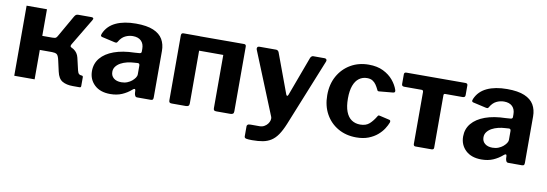

<svg xmlns="http://www.w3.org/2000/svg" viewBox="-54 -902 4077 1430"><g transform="rotate(10 1984.5 -187.5)"><path d="M55.4 0V-530H209.4V-328.8H313.7L375 -294.7Q425.8 -291.9 456 -271.6Q486.1 -251.4 494.8 -214.8L516.8 -120.3Q521.4 -101.9 529.1 -95.5Q536.7 -89.2 547.2 -89.2Q560.1 -89.2 560.1 -77.9V-12.4Q560.1 -5.1 557.6 -2.6Q555 0 547.7 0H497.8Q449.3 0 418.5 -17.9Q387.6 -35.7 376.2 -87.7L357.9 -169.4Q349.9 -206.6 337.5 -214.6Q325.1 -222.5 302 -222.5H209.4V0ZM286.3 -267.5V-328.8Q307.3 -328.8 313.8 -334.7Q320.4 -340.6 327.4 -354.1L415.4 -508.2Q420.9 -518 427.2 -524Q433.5 -530 446 -530H546.4Q557 -530 560.1 -524.6Q563.3 -519.2 557 -509L434.9 -304.8Q430.5 -297 430.4 -291Q430.4 -285 437.7 -281Z M940 -50.6Q909 -23.2 870.3 -6.6Q831.7 10 782.1 10Q705.9 10 662.6 -31.1Q619.2 -72.3 619.2 -135.7Q619.2 -192.4 653.8 -234.1Q688.5 -275.8 753.4 -299.5Q818.4 -323.1 909 -325.1L944.1 -327.7Q949.3 -328 954.5 -330.8Q959.7 -333.6 959.7 -342V-363Q959.7 -401.3 937.7 -422.8Q915.8 -444.3 874.8 -444.3Q844.9 -444.3 817.5 -430.8Q790 -417.2 771 -384.3Q767.3 -377.5 763.5 -375.4Q759.7 -373.4 748.9 -375.4L648.6 -398.2Q643 -400.2 640.4 -404.7Q637.8 -409.2 643.6 -423.9Q669.2 -483 730.4 -511.5Q791.6 -540 881.8 -540Q964.5 -540 1013.6 -519.1Q1062.7 -498.3 1084.7 -460.7Q1106.6 -423.1 1106.6 -372.7V-22.1Q1106.6 -9.7 1102.7 -4.9Q1098.7 0 1087.3 0H984.5Q974.1 0 969.5 -8.1Q964.8 -16.1 963.4 -27.5L962.1 -50Q959.4 -67.7 940 -50.6ZM959.7 -236.1Q959.7 -253.5 945 -252.9L916.6 -250.9Q891.1 -249.8 864.9 -243.4Q838.8 -237 817.5 -225.4Q796.2 -213.7 782.9 -196.4Q769.5 -179.1 769.5 -155.8Q769.5 -125.9 790.7 -108.3Q811.9 -90.7 848.7 -90.7Q873.5 -90.7 893.4 -98.9Q913.2 -107 926.9 -118.3Q941.4 -130.6 950.6 -143.7Q959.7 -156.8 959.7 -171V-236.1Z M1378.9 -512.9V-24.1Q1378.9 -10.7 1372.7 -5.4Q1366.4 0 1352 0H1246.6Q1233.9 0 1229.4 -4.9Q1224.9 -9.7 1224.9 -20.7V-510.7Q1224.9 -530 1241.1 -530H1363.5Q1378.9 -530 1378.9 -512.9ZM1715.7 -512.9V-24.1Q1715.7 -10.7 1709.4 -5.4Q1703.2 0 1688.8 0H1583.4Q1570.7 0 1566.2 -4.9Q1561.7 -9.7 1561.7 -20.7V-510.7Q1561.7 -530 1577.8 -530H1700.3Q1715.7 -530 1715.7 -512.9ZM1289.1 -423Q1270.3 -423 1270.3 -440.4V-514Q1270.3 -529.3 1287.7 -529.3L1659 -530Q1676.4 -530 1676.4 -514.7V-440.4Q1676.4 -423 1656.8 -423Z M1882.7 165Q1852.3 165 1838.4 161.9Q1824.4 158.7 1824.4 146.4V69.5Q1824.4 63.2 1830.3 58Q1836.1 52.8 1852.7 52.8H1920.6Q1939.6 52.8 1955.1 44Q1970.7 35.3 1980.5 22.2Q1990.3 9.1 1994 -5.7Q1997.6 -20.6 1992.4 -32.7L1799.9 -505.9Q1796.5 -515.2 1800.8 -522.6Q1805.2 -530 1815.7 -530H1942.2Q1950 -530 1955.9 -525.3Q1961.7 -520.6 1964.2 -513.4L2074.7 -214.8Q2078 -205.8 2083 -205.6Q2088 -205.4 2092 -216L2202.2 -513.7Q2205.6 -520.6 2210.8 -525.3Q2216 -530 2223.6 -530H2309.7Q2319.7 -530 2323.8 -522.7Q2328 -515.4 2323.8 -506.7L2119.1 0Q2097.7 52.1 2075.5 84.4Q2053.3 116.8 2026.1 134.2Q1999 151.7 1964.3 158.4Q1929.5 165 1882.7 165Z M2642.4 -540Q2706.7 -540 2752.5 -517.4Q2798.3 -494.8 2827.2 -460.1Q2856 -425.4 2868.4 -388.1Q2874.8 -368.3 2855.5 -366.7L2751 -357.1Q2739.6 -355.5 2735.7 -368.2Q2726.5 -387.3 2715.7 -403.2Q2704.8 -419.2 2688.7 -429.2Q2672.6 -439.3 2647.4 -439.3Q2612.8 -439.3 2586.7 -420.1Q2560.7 -401 2546.4 -362.4Q2532.1 -323.9 2532.1 -265Q2532.1 -205.4 2547.1 -166.2Q2562.1 -126.9 2589.8 -108.1Q2617.5 -89.3 2655 -89.3Q2698.9 -89.3 2724.5 -112.4Q2750.2 -135.4 2773.2 -174.3Q2775.5 -178.6 2778.9 -179.8Q2782.4 -181 2790.4 -179L2864 -161.9Q2875.4 -158.9 2870.9 -142.6Q2862.9 -120.8 2845.8 -94.1Q2828.6 -67.5 2801.2 -44.1Q2773.8 -20.7 2734.4 -5.3Q2695.1 10 2642.4 10Q2565 10 2504.8 -24.5Q2444.6 -59 2410.3 -120.5Q2376.1 -182 2376.1 -263Q2376.1 -345.4 2410.8 -407.6Q2445.6 -469.7 2505.8 -504.9Q2566 -540 2642.4 -540Z M3371.8 -423.7H3239.8Q3228.5 -423.7 3228.5 -412.5V-15.3Q3228.5 0 3211.1 0H3089.8Q3074.5 0 3074.5 -17.4V-408.9Q3074.5 -423.7 3061.8 -423.7H2929.8Q2911 -423.7 2911 -441.1V-514.7Q2911 -530 2928.4 -530L3373.9 -530.7Q3391.3 -530.7 3391.3 -515.4V-441.1Q3391.3 -423.7 3371.8 -423.7Z M3747 -50.6Q3716 -23.2 3677.3 -6.6Q3638.7 10 3589.1 10Q3512.9 10 3469.6 -31.1Q3426.2 -72.3 3426.2 -135.7Q3426.2 -192.4 3460.8 -234.1Q3495.5 -275.8 3560.4 -299.5Q3625.4 -323.1 3716 -325.1L3751.1 -327.7Q3756.3 -328 3761.5 -330.8Q3766.7 -333.6 3766.7 -342V-363Q3766.7 -401.3 3744.7 -422.8Q3722.8 -444.3 3681.8 -444.3Q3651.9 -444.3 3624.5 -430.8Q3597 -417.2 3578 -384.3Q3574.3 -377.5 3570.5 -375.4Q3566.7 -373.4 3555.9 -375.4L3455.6 -398.2Q3450 -400.2 3447.4 -404.7Q3444.8 -409.2 3450.6 -423.9Q3476.2 -483 3537.4 -511.5Q3598.6 -540 3688.8 -540Q3771.5 -540 3820.6 -519.1Q3869.7 -498.3 3891.7 -460.7Q3913.6 -423.1 3913.6 -372.7V-22.1Q3913.6 -9.7 3909.7 -4.9Q3905.7 0 3894.3 0H3791.5Q3781.1 0 3776.5 -8.1Q3771.8 -16.1 3770.4 -27.5L3769.1 -50Q3766.4 -67.7 3747 -50.6ZM3766.7 -236.1Q3766.7 -253.5 3752 -252.9L3723.6 -250.9Q3698.1 -249.8 3671.9 -243.4Q3645.8 -237 3624.5 -225.4Q3603.2 -213.7 3589.9 -196.4Q3576.5 -179.1 3576.5 -155.8Q3576.5 -125.9 3597.7 -108.3Q3618.9 -90.7 3655.7 -90.7Q3680.5 -90.7 3700.4 -98.9Q3720.2 -107 3733.9 -118.3Q3748.4 -130.6 3757.6 -143.7Q3766.7 -156.8 3766.7 -171V-236.1Z"/></g></svg>

Font: Libre Franklin Thin
Style: Regular
Weight: 100
Designer: Pablo Impallari, Rodrigo Fuenzalida, Nhung Nguyen
Foundry: Impallari Type
Version: Version 3.000